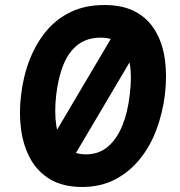

<svg xmlns="http://www.w3.org/2000/svg" viewBox="-20 -732 717 765"><path d="M307 13Q232 13 181 -17Q130 -47 101.5 -98.5Q73 -150 64 -216Q55 -282 64 -354Q73 -430 98.5 -495Q124 -560 165 -609Q206 -658 263.5 -685Q321 -712 396 -712Q470 -712 520 -685Q570 -658 599 -609Q628 -560 637 -495Q646 -430 637 -354Q628 -282 603.5 -216Q579 -150 537.5 -98.5Q496 -47 438.5 -17Q381 13 307 13ZM323 -117Q373 -117 409 -147Q445 -177 467 -230.5Q489 -284 497 -355Q506 -428 497 -478.5Q488 -529 459.5 -555.5Q431 -582 381 -582Q329 -582 292.5 -555.5Q256 -529 234.5 -478.5Q213 -428 204 -355Q196 -284 204.5 -230.5Q213 -177 242 -147Q271 -117 323 -117ZM131 -86 441 -610H571L261 -86Z"/></svg>

Font: Inclusive Sans
Style: Italic
Weight: 400
Italic angle: -7°
Designer: Olivia King
Foundry: Olivia King
Version: Version 2.004